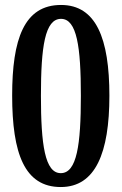

<svg xmlns="http://www.w3.org/2000/svg" viewBox="-20 -744 491 774"><path d="M225 10C365 10 421 -128 421 -358C421 -590 367 -724 226 -724C77 -724 29 -586 29 -359C29 -125 79 10 225 10ZM225 -46C161 -46 145 -161 145 -358C145 -555 161 -668 226 -668C290 -668 306 -555 306 -358C306 -161 290 -46 225 -46Z"/></svg>

Font: Noto Serif Lao ExtraCondensed SemiBold
Style: Regular
Weight: 600
Width: 2
Designer: Monotype Design Team
Foundry: Monotype Imaging Inc.
Version: Version 2.003